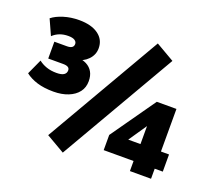

<svg xmlns="http://www.w3.org/2000/svg" viewBox="-129 -899 1192 1093"><g transform="rotate(20 467.0 -352.5)"><path d="M183 -276Q126 -276 84 -289Q42 -302 13 -325L55 -417Q75 -401 102 -391.5Q129 -382 163 -382Q194 -382 208 -391.5Q222 -401 222 -418Q222 -431 212 -437Q202 -443 182 -443H92V-545H168Q188 -545 198 -552Q208 -559 208 -573Q208 -586 195.5 -594.5Q183 -603 156 -603Q127 -603 104 -594Q81 -585 63 -568L21 -661Q47 -682 90.5 -695.5Q134 -709 184 -709Q258 -709 300 -678.5Q342 -648 342 -596Q342 -556 313.5 -526.5Q285 -497 242 -491V-507Q277 -505 302 -492Q327 -479 340 -456Q353 -433 353 -400Q353 -362 332 -334.5Q311 -307 272.5 -291.5Q234 -276 183 -276ZM353 32 241 -33 649 -737 761 -672ZM748 0V-61H567V-153L757 -423H876V-165H925V-61H876V0ZM752 -165V-293H765L669 -152V-165Z"/></g></svg>

Font: Nunito Sans 12pt Black
Style: Regular
Weight: 900
Designer: Vernon Adams
Foundry: Vernon Adams
Version: Version 3.101;gftools[0.9.27]